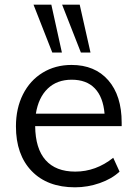

<svg xmlns="http://www.w3.org/2000/svg" viewBox="-20 -792 584 819"><path d="M499 -254H130Q131 -158 174.5 -109Q218 -60 301 -60Q389 -60 463 -119L490 -60Q457 -29 405.5 -11Q354 7 300 7Q182 7 115 -62.5Q48 -132 48 -253Q48 -330 78 -389.5Q108 -449 162 -482Q216 -515 285 -515Q385 -515 442 -449.5Q499 -384 499 -269ZM133 -307H426Q420 -378 384.5 -415Q349 -452 286 -452Q223 -452 183.5 -414Q144 -376 133 -307ZM203 -568 123 -772H199L244 -568ZM325 -568 245 -772H320L366 -568Z"/></svg>

Font: Muli
Style: Regular
Weight: 400
Designer: Vernon Adams
Foundry: Vernon Adams
Version: Version 2.000